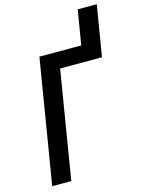

<svg xmlns="http://www.w3.org/2000/svg" viewBox="-137 -1019 822 1099"><g transform="rotate(-15 274.0 -470.0)"><path d="M32 0 153 -735H401L435 -940H548L498 -639H250L145 0Z"/></g></svg>

Font: Iosevka Curly
Style: Bold Italic
Weight: 700
Italic angle: -9°
Monospace: yes
Designer: Belleve Invis
Foundry: Belleve Invis
Version: Version 22.1.2; ttfautohint (v1.8.4)